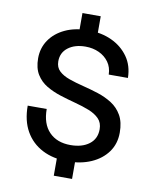

<svg xmlns="http://www.w3.org/2000/svg" viewBox="-96 -870 843 1045"><g transform="rotate(10 325.0 -347.5)"><path d="M274 -680V-797H375V-680ZM274 102V-20H375V102ZM335 12Q254 12 194 -19Q134 -50 101 -108Q68 -166 68 -249H173Q173 -167 216 -122.5Q259 -78 334 -78Q398 -78 437 -107.5Q476 -137 476 -190Q476 -226 454.5 -248Q433 -270 397.5 -284Q362 -298 320 -309Q278 -320 235.5 -333.5Q193 -347 157.5 -368Q122 -389 100.5 -424Q79 -459 79 -513Q79 -570 109.5 -614.5Q140 -659 194.5 -684.5Q249 -710 323 -710Q395 -710 452 -683.5Q509 -657 543.5 -608.5Q578 -560 579 -492H473Q472 -532 451.5 -560.5Q431 -589 397.5 -604.5Q364 -620 323 -620Q264 -620 227 -592Q190 -564 190 -516Q190 -482 211.5 -462Q233 -442 268.5 -429.5Q304 -417 346.5 -406.5Q389 -396 431 -382.5Q473 -369 508.5 -346.5Q544 -324 565.5 -286.5Q587 -249 587 -191Q587 -129 554 -83.5Q521 -38 464 -13Q407 12 335 12Z"/></g></svg>

Font: Azeret Mono Thin
Style: Regular
Weight: 400
Version: Version 1.002